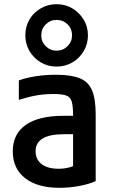

<svg xmlns="http://www.w3.org/2000/svg" viewBox="-20 -887 540 917"><path d="M264 10Q159 10 100 -36Q41 -82 41 -164Q41 -247 103 -290.5Q165 -334 285 -334H382V-246H286Q150 -246 150 -165Q150 -125 179 -103Q208 -81 260 -81Q288 -81 313 -88Q338 -95 358 -109L329 -49V-337Q329 -380 322.5 -402Q316 -424 296 -431Q276 -438 236 -438Q209 -438 184 -435.5Q159 -433 132 -427Q105 -421 70 -410V-503Q106 -516 151.5 -523Q197 -530 248 -530Q320 -530 361.5 -513Q403 -496 420 -454.5Q437 -413 437 -340V-22Q404 -7 357 1.5Q310 10 264 10ZM250 -569Q209 -569 175 -589Q141 -609 121 -643Q101 -677 101 -718Q101 -760 120.5 -793.5Q140 -827 174.5 -847Q209 -867 250 -867Q292 -867 325.5 -847Q359 -827 379.5 -793.5Q400 -760 400 -718Q400 -677 380 -643Q360 -609 326 -589Q292 -569 250 -569ZM250 -645Q281 -645 302.5 -666.5Q324 -688 324 -718Q324 -750 302.5 -771Q281 -792 250 -792Q220 -792 198.5 -770.5Q177 -749 177 -718Q177 -688 198.5 -666.5Q220 -645 250 -645Z"/></svg>

Font: M PLUS 1 Code Medium
Style: Regular
Weight: 500
Designer: Coji Morishita
Foundry: UNDERFOREST DESIGN
Version: Version 1.002